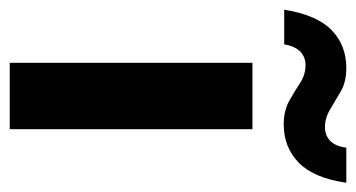

<svg xmlns="http://www.w3.org/2000/svg" viewBox="-238 -558 750 405"><g transform="rotate(90 137.5 -355.0)"><path d="M67 0V-512H207V0ZM197 -578Q168 -578 147.5 -589.5Q127 -601 109.5 -612.5Q92 -624 72 -624Q55 -624 43.5 -613Q32 -602 28 -579H-45Q-34 -648 -2 -679Q30 -710 78 -710Q107 -710 127 -698.5Q147 -687 165 -676Q183 -665 203 -665Q220 -665 231.5 -676Q243 -687 246 -710H320Q310 -641 277.5 -609.5Q245 -578 197 -578Z"/></g></svg>

Font: DM Sans 12pt ExtraBold
Style: Regular
Weight: 800
Version: Version 4.004;gftools[0.9.30]